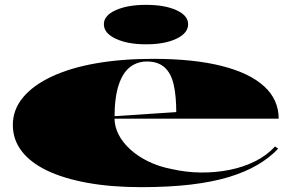

<svg xmlns="http://www.w3.org/2000/svg" viewBox="-20 -758 1208 793"><path d="M612 -515Q780 -515 896 -485.5Q1012 -456 1071.5 -401Q1131 -346 1131 -268H450V-278L708 -295Q708 -361 697.5 -408Q687 -455 660 -479.5Q633 -504 587 -504Q547 -504 517 -481Q487 -458 470 -406.5Q453 -355 453 -270Q453 -235 470 -202Q487 -169 518.5 -140.5Q550 -112 593 -91Q636 -70 688 -60Q749 -46 810.5 -45.5Q872 -45 929 -56.5Q986 -68 1034 -92Q1082 -116 1116 -153L1129 -144Q1093 -106 1042.5 -76.5Q992 -47 924 -26.5Q856 -6 766.5 4.5Q677 15 563 15Q439 15 340.5 -3Q242 -21 173.5 -54Q105 -87 69 -134.5Q33 -182 33 -242Q33 -305 75 -355.5Q117 -406 194 -442Q271 -478 377 -496.5Q483 -515 612 -515ZM583 -738Q660 -738 708.5 -716Q757 -694 757 -658Q757 -621 708.5 -598Q660 -575 583 -575Q507 -575 458 -598Q409 -621 409 -658Q409 -694 458 -716Q507 -738 583 -738Z"/></svg>

Font: Kalnia Expanded SemiBold
Style: Regular
Weight: 600
Width: 7
Designer: Frida Medrano
Foundry: Frida Medrano
Version: Version 1.105